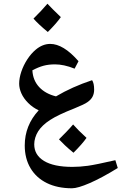

<svg xmlns="http://www.w3.org/2000/svg" viewBox="-20 -846 653 1032"><path d="M367 166Q289 166 232 138Q175 110 144 58Q113 6 113 -64Q113 -172 188 -253Q156 -268 131.5 -292.5Q107 -317 95 -344Q83 -371 83 -396Q83 -426 94.5 -460.5Q106 -495 126.5 -526.5Q147 -558 172 -579Q209 -610 250 -610Q285 -610 323 -587Q361 -564 402 -517L381 -477Q351 -489 325 -494.5Q299 -500 276 -500Q241 -500 213.5 -492.5Q186 -485 154 -468Q157 -414 190.5 -378Q224 -342 281 -328Q325 -354 373 -375.5Q421 -397 475 -415Q486 -399 486 -364Q486 -343 477.5 -326.5Q469 -310 450 -297Q442 -291 424 -282.5Q406 -274 379 -263Q292 -229 249 -201Q206 -173 185 -140Q175 -124 169.5 -106Q164 -88 164 -70Q164 -13 216.5 19Q269 51 369 51Q389 51 410 49.5Q431 48 453 45Q474 42 511 34.5Q548 27 600 15L613 57Q527 110 462.5 138Q398 166 367 166ZM237 -674Q186 -716 160 -746Q183 -769 201.5 -788.5Q220 -808 235 -826Q246 -814 264 -796Q282 -778 307 -754Q295 -737 277.5 -717Q260 -697 237 -674ZM375 -25Q348 -47 329 -65Q310 -83 297 -97Q317 -117 336 -136.5Q355 -156 373 -177Q399 -147 445 -105Q434 -89 416 -68.5Q398 -48 375 -25Z"/></svg>

Font: Noto Naskh Arabic UI
Style: Regular
Weight: 400
Designer: Monotype Design Team, David Williams, Mohamad Dakak and Nizar Qandah
Foundry: Monotype Imaging Inc.
Version: Version 2.014